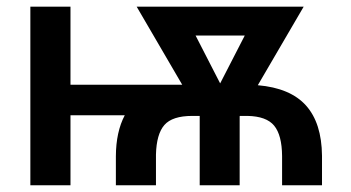

<svg xmlns="http://www.w3.org/2000/svg" viewBox="-20 -548 1037 568"><path d="M322.8 0H441.4V-90.8Q442.9 -151.4 466.3 -178.2Q489.7 -205.1 548.8 -205.1H570.8V0H689V-203.6L689.5 -205.1H711.9Q768.1 -204.1 791 -176.3Q814 -148.4 814.5 -86.4V0H932.6V-87.4Q931.6 -184.1 885.3 -235.8Q838.9 -287.6 742.7 -295.9L878.4 -528.3H384.3L519 -297.4H188.5V-528.3H69.8V0H188.5V-207H349.1Q323.2 -158.2 322.8 -85.9ZM631.3 -301.3 558.6 -442.9H704.1Z"/></svg>

Font: FAU Chimera Medium
Style: Regular
Weight: 500
Version: Version 1.002;hotconv 1.0.117;makeotfexe 2.5.65602